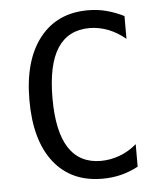

<svg xmlns="http://www.w3.org/2000/svg" viewBox="-48 -658 596 713"><g transform="rotate(-5 250.0 -302.0)"><path d="M439.5 -21.5Q408.2 -4.9 375.5 3.4Q342.8 11.7 305.7 11.7Q189.5 11.7 125 -70.3Q60.5 -152.3 60.5 -301.8Q60.5 -450.2 125.5 -533.2Q190.4 -616.2 305.7 -616.2Q342.8 -616.2 375.5 -607.4Q408.2 -598.6 439.5 -583V-498Q409.2 -523.4 375 -536.6Q340.8 -549.8 305.7 -549.8Q226.6 -549.8 186.5 -488.3Q146.5 -426.8 146.5 -301.8Q146.5 -177.7 186.5 -116.2Q226.6 -54.7 305.7 -54.7Q340.8 -54.7 375.5 -67.4Q410.2 -80.1 439.5 -105.5Z"/></g></svg>

Font: BabelStone Flags
Style: Regular
Weight: 400
Designer: Andrew West
Foundry: BabelStone
Version: Version 4.12